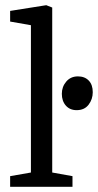

<svg xmlns="http://www.w3.org/2000/svg" viewBox="-20 -719 377 739"><path d="M19 -41 99 -55V-622L19 -636V-677L158 -699L181 -690V-55L259 -41V0H19ZM275 -295Q249 -295 233.5 -312.5Q218 -330 218 -358Q218 -385 235 -405Q252 -425 280 -425Q306 -425 321.5 -409Q337 -393 337 -364Q337 -337 321 -316Q305 -295 275 -295Z"/></svg>

Font: Faustina VF Beta
Style: Regular
Weight: 400
Designer: Alfonso Garcia
Foundry: Omnibus-Type
Version: Version 1.006